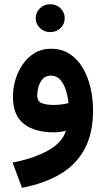

<svg xmlns="http://www.w3.org/2000/svg" viewBox="-20 -629 504 914"><path d="M149.9 -542.5Q149.9 -570.3 170.2 -589.6Q190.4 -608.9 219.2 -608.9Q248 -608.9 268.1 -589.6Q288.1 -570.3 288.1 -542.5Q288.1 -514.6 268.1 -495.4Q248 -476.1 219.2 -476.1Q190.4 -476.1 170.2 -495.4Q149.9 -514.6 149.9 -542.5ZM422.9 -103.5Q422.9 6.8 382.1 81.5Q341.3 156.2 265.4 200.7Q189.5 245.1 84.5 265.1L40 145Q142.1 125 209.5 87.2Q276.9 49.3 293.5 -6.3Q262.7 1 236.8 1Q145.5 1 93.5 -39.3Q41.5 -79.6 41.5 -169.9Q41.5 -208.5 53.2 -248.5Q64.9 -288.6 87.9 -322.3Q110.8 -356 144.8 -376.5Q178.7 -397 223.1 -397Q274.4 -397 312 -372.1Q349.6 -347.2 374.3 -305.2Q398.9 -263.2 410.9 -210.9Q422.9 -158.7 422.9 -103.5ZM235.8 -129.4Q256.3 -129.4 274.7 -132.1Q293 -134.8 306.2 -138.2Q303.2 -168.5 293.9 -198.7Q284.7 -229 267.3 -249Q250 -269 222.2 -269Q196.8 -269 182.6 -252.4Q168.5 -235.8 162.8 -213.9Q157.2 -191.9 157.2 -174.8Q157.2 -146.5 179 -137.9Q200.7 -129.4 235.8 -129.4Z"/></svg>

Font: Vazirmatn RD UI
Style: Bold
Weight: 700
Designer: Saber Rastikerdar
Foundry: Saber Rastikerdar
Version: Version 33.003